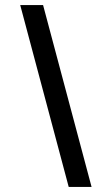

<svg xmlns="http://www.w3.org/2000/svg" viewBox="-20 -740 442 760"><path d="M150.5 -720H60L252 0H342.5Z"/></svg>

Font: Eudonet Medium
Style: Regular
Weight: 500
Designer: Mikhail Sharanda
Foundry: Mikhail Sharanda
Version: Version 4.503;Glyphs 3.1.2 (3151)